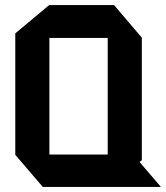

<svg xmlns="http://www.w3.org/2000/svg" viewBox="-20 -734 651 754"><path d="M505 -79 466 -127H403V-585H537V-105ZM148 0 40 -126V-127H503L611 -1V0ZM40 -127V-603L173 -714H174V-127ZM174 -585V-714H428L537 -586V-585Z"/></svg>

Font: Foldit SemiBold
Style: Regular
Weight: 600
Version: Version 1.003